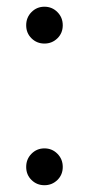

<svg xmlns="http://www.w3.org/2000/svg" viewBox="-20 -536 262 566"><path d="M111 10Q133.4 10 149.2 -5.4Q165 -20.8 165 -43.9Q165 -67 149.2 -82.8Q133.5 -98.6 111 -98.6Q88.6 -98.6 72.9 -82.8Q57.2 -67 57.2 -43.9Q57.2 -20.8 72.9 -5.4Q88.6 10 111 10ZM111 -407.6Q133.4 -407.6 149.2 -423Q165 -438.4 165 -461.5Q165 -484.6 149.2 -500.4Q133.5 -516.2 111 -516.2Q88.6 -516.2 72.9 -500.4Q57.2 -484.6 57.2 -461.5Q57.2 -438.4 72.9 -423Q88.6 -407.6 111 -407.6Z"/></svg>

Font: Secuela Light
Style: Regular
Weight: 300
Designer: Fernando Haro
Foundry: deFharo
Version: Version 1.708